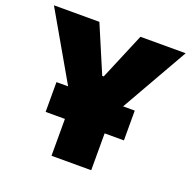

<svg xmlns="http://www.w3.org/2000/svg" viewBox="-138 -823 939 945"><g transform="rotate(20 332.0 -350.0)"><path d="M128 -193H229V0H437V-193H538V-349H477L677 -700H440L337 -455H329L225 -700H-13L189 -349H128Z"/></g></svg>

Font: Fixel Text Black
Style: Regular
Weight: 900
Width: 4
Designer: AlfaBravo + MacPaw
Foundry: Kyrylo Tkachov, Marchela Mozhyna, Serhii Makarenko, Maria Weinstein, Zakhar Kryvoshyya
Version: Version 1.211